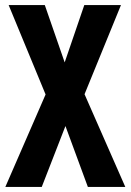

<svg xmlns="http://www.w3.org/2000/svg" viewBox="-20 -734 513 754"><path d="M472 0H325L237 -239L144 0H1L159 -363L14 -714H156L234 -489L311 -714H455L312 -364Z"/></svg>

Font: Noto Sans Myanmar ExtraCondensed
Style: Bold
Weight: 700
Width: 2
Designer: Monotype Design Team
Foundry: Monotype Imaging Inc.
Version: Version 2.107; ttfautohint (v1.8.4.7-5d5b)